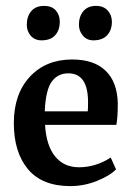

<svg xmlns="http://www.w3.org/2000/svg" viewBox="-20 -624 446 652"><path d="M219 8Q123 8 75 -49.5Q27 -107 27 -206Q27 -305 81.5 -363.5Q136 -422 225 -422Q299 -422 338.5 -384Q378 -346 380 -274Q380 -224 375 -200H133Q137 -130 167 -93Q197 -56 248 -56Q305 -56 356 -89L374 -49Q353 -27 309 -9.5Q265 8 219 8ZM212 -375Q176 -375 155.5 -346.5Q135 -318 132 -246H278Q279 -254 279 -277Q279 -375 212 -375ZM121 -487Q98 -487 84.5 -502.5Q71 -518 71 -540Q71 -568 86 -586Q101 -604 130 -604Q156 -604 169.5 -588.5Q183 -573 183 -550Q183 -522 167.5 -504.5Q152 -487 121 -487ZM297 -487Q275 -487 261.5 -503Q248 -519 248 -540Q248 -568 263 -586Q278 -604 306 -604Q332 -604 346 -588Q360 -572 360 -550Q360 -522 344 -504.5Q328 -487 297 -487Z"/></svg>

Font: Aikya SemiBold
Style: Regular
Weight: 600
Designer: Neelakash Kshetrimayum (Latin subset based on Merriweather by Eben Sorkin)
Foundry: Brand New Type
Version: Version 1.00 b005